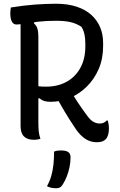

<svg xmlns="http://www.w3.org/2000/svg" viewBox="-20 -740 640 1026"><path d="M350 -265Q372 -229 394 -195.5Q416 -162 442 -127Q459 -102 476 -91Q493 -80 513 -80Q525 -80 534 -84Q543 -88 550 -96H556Q559 -85 560.5 -75Q562 -65 562 -53Q562 -33 557.5 -18.5Q553 -4 545 4Q537 12 526 16Q515 20 498 20Q476 20 456.5 12.5Q437 5 418.5 -11.5Q400 -28 382 -55Q353 -98 328 -139.5Q303 -181 280 -224ZM38 -700Q106 -711 165.5 -715.5Q225 -720 279 -720Q343 -720 390.5 -704Q438 -688 469 -659.5Q500 -631 515.5 -593.5Q531 -556 531 -511V-493Q531 -426 507.5 -371.5Q484 -317 444 -277.5Q404 -238 354 -217Q304 -196 251 -196Q229 -196 215.5 -200.5Q202 -205 191 -215L165 -210V-285Q177 -280 190 -278.5Q203 -277 227 -277Q288 -277 335 -302.5Q382 -328 409 -376.5Q436 -425 436 -492V-506Q436 -536 431 -558Q426 -580 415 -597Q387 -615 356 -622Q325 -629 280 -629Q227 -629 184 -624Q141 -619 111.5 -614Q82 -609 68 -609Q52 -609 43.5 -624.5Q35 -640 35 -670Q35 -679 36 -686Q37 -693 38 -700ZM196 2Q187 4 179.5 5.5Q172 7 161 7Q126 7 108 -11Q90 -29 90 -66Q90 -138 90 -210.5Q90 -283 90 -355.5Q90 -428 90 -500.5Q90 -573 90 -645H174L161 -615Q174 -605 179.5 -588Q185 -571 185 -545Q185 -472 185 -395.5Q185 -319 185 -241.5Q185 -164 185 -87Q185 -56 187 -37.5Q189 -19 196 2ZM269 70Q276 67 281.5 66Q287 65 293.5 64.5Q300 64 307 64Q332 64 344.5 72.5Q357 81 357 101Q357 127 351.5 153.5Q346 180 337 202.5Q328 225 317 243Q309 257 300.5 261.5Q292 266 281 266Q267 266 254.5 263.5Q242 261 231 255Q246 228 254 200Q262 172 265.5 140.5Q269 109 269 70Z"/></svg>

Font: Recursive Casual
Style: Regular
Weight: 400
Version: Version 1.047